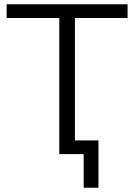

<svg xmlns="http://www.w3.org/2000/svg" viewBox="-20 -720 628 897"><path d="M440 -64V157H371V0H257V-636H11V-700H576V-636H330V-64Z"/></svg>

Font: CMG Sans
Style: Regular
Weight: 400
Designer: Julieta Ulanovsky
Foundry: Julieta Ulanovsky
Version: Version 7.200